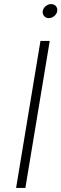

<svg xmlns="http://www.w3.org/2000/svg" viewBox="-20 -930 304 950"><path d="M226.1 -727.5 105.5 0H59.6L180.2 -727.5ZM221.2 -840.3Q207 -840.3 198.2 -850.6Q189.5 -860.8 191.4 -875Q193.8 -889.6 206.3 -899.7Q218.8 -909.7 232.9 -909.7Q248 -909.7 256.6 -899.7Q265.1 -889.6 263.2 -875Q260.7 -860.8 248.5 -850.6Q236.3 -840.3 221.2 -840.3Z"/></svg>

Font: Inter ExtraLight
Style: Italic
Weight: 250
Italic angle: -9.3988°
Designer: Rasmus Andersson
Foundry: rsms
Version: Version 4.001;git-66647c0bb